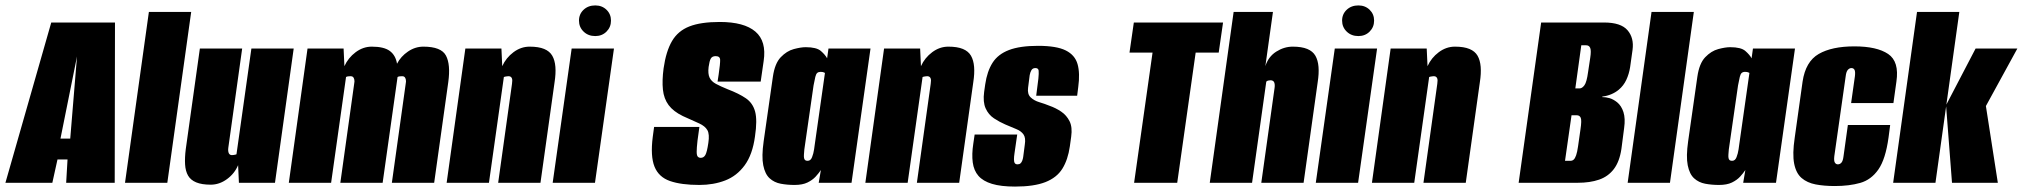

<svg xmlns="http://www.w3.org/2000/svg" viewBox="-57 -674 7459 708"><path d="M-37 0 132 -591H367L366 0H187L192 -86H155L136 0ZM166 -163H202L227 -466Z M404 0 492 -630H648L560 0Z M720 7Q687 7 666.5 -1.5Q646 -10 636.5 -26.5Q627 -43 625.5 -67.5Q624 -92 628 -124L680 -495H836L785 -130Q784 -123 784.5 -118Q785 -113 786.5 -109.5Q788 -106 791 -104Q794 -102 798 -102Q801 -102 804 -102.5Q807 -103 810 -103.5Q813 -104 815 -105L870 -495H1026L957 0H824L821 -65Q808 -34 780 -13.5Q752 7 720 7Z M1008 0 1077 -495H1210L1213 -430Q1227 -461 1254.5 -481.5Q1282 -502 1314 -502Q1359 -502 1380.5 -486Q1402 -470 1407 -439Q1421 -466 1447.5 -484Q1474 -502 1504 -502Q1570 -502 1587.5 -469Q1605 -436 1596 -371L1544 0H1388L1439 -365Q1441 -374 1439.5 -380.5Q1438 -387 1435 -390Q1432 -393 1426 -393Q1422 -393 1417 -392.5Q1412 -392 1409 -390L1354 0H1198L1249 -365Q1251 -374 1249.5 -380.5Q1248 -387 1245 -390Q1242 -393 1236 -393Q1232 -393 1227 -392.5Q1222 -392 1219 -390L1164 0Z M1590 0 1659 -495H1792L1795 -430Q1809 -461 1836.5 -481.5Q1864 -502 1896 -502Q1929 -502 1949.5 -493.5Q1970 -485 1979.5 -468.5Q1989 -452 1991 -427.5Q1993 -403 1988 -371L1936 0H1780L1831 -365Q1832 -372 1832 -377Q1832 -382 1830.5 -385.5Q1829 -389 1826 -391Q1823 -393 1818 -393Q1816 -393 1812.5 -392.5Q1809 -392 1806 -391.5Q1803 -391 1801 -390L1746 0Z M1981 0 2051 -495H2207L2137 0ZM2138 -541Q2112 -541 2095 -557.5Q2078 -574 2078 -598Q2078 -622 2095 -638Q2112 -654 2138 -654Q2163 -654 2179.5 -638Q2196 -622 2196 -598Q2196 -574 2179.5 -557.5Q2163 -541 2138 -541Z M2522 8Q2455 8 2413.5 -6.5Q2372 -21 2356.5 -59.5Q2341 -98 2350 -169L2355 -206H2522L2515 -155Q2512 -128 2512 -114.5Q2512 -101 2516 -96.5Q2520 -92 2527 -92Q2538 -92 2544 -102.5Q2550 -113 2555 -147Q2560 -179 2551.5 -194Q2543 -209 2521 -219Q2499 -229 2461 -246Q2426 -263 2408.5 -286.5Q2391 -310 2387.5 -343.5Q2384 -377 2390 -422Q2399 -485 2421 -522.5Q2443 -560 2485 -576.5Q2527 -593 2597 -593Q2687 -593 2728.5 -557.5Q2770 -522 2759 -449L2748 -373Q2708 -373 2668.5 -373Q2629 -373 2589 -373L2593 -399Q2599 -440 2598.5 -453.5Q2598 -467 2582 -467Q2569 -467 2564 -458Q2559 -449 2556 -427Q2553 -402 2559.5 -388Q2566 -374 2582.5 -365Q2599 -356 2626 -345Q2668 -329 2693.5 -311.5Q2719 -294 2727.5 -262.5Q2736 -231 2727 -171Q2718 -104 2689 -64.5Q2660 -25 2617 -8.5Q2574 8 2522 8Z M2873 8Q2846 8 2822 3.5Q2798 -1 2781 -16.5Q2764 -32 2757.5 -64.5Q2751 -97 2759 -153L2793 -391Q2800 -440 2822 -463Q2844 -486 2870 -493Q2896 -500 2914 -500Q2954 -500 2970 -486Q2986 -472 2993 -459L2998 -495H3153L3083 0H2962L2970 -47Q2962 -35 2950.5 -22.5Q2939 -10 2920.5 -1Q2902 8 2873 8ZM2921 -81Q2927 -81 2931 -84.5Q2935 -88 2937.5 -94.5Q2940 -101 2942 -108.5Q2944 -116 2945 -123.5Q2946 -131 2947 -138L2985 -405Q2983 -406 2981 -407Q2979 -408 2976 -408.5Q2973 -409 2969 -409Q2961 -409 2956.5 -405Q2952 -401 2949.5 -390.5Q2947 -380 2943 -359L2909 -123Q2908 -112 2907.5 -104Q2907 -96 2908 -91Q2909 -86 2912 -83.5Q2915 -81 2921 -81Z M3134 0 3203 -495H3336L3339 -430Q3353 -461 3380.5 -481.5Q3408 -502 3440 -502Q3473 -502 3493.5 -493.5Q3514 -485 3523.5 -468.5Q3533 -452 3535 -427.5Q3537 -403 3532 -371L3480 0H3324L3375 -365Q3376 -372 3376 -377Q3376 -382 3374.5 -385.5Q3373 -389 3370 -391Q3367 -393 3362 -393Q3360 -393 3356.5 -392.5Q3353 -392 3350 -391.5Q3347 -391 3345 -390L3290 0Z M3686 14Q3634 14 3601 4Q3568 -6 3551 -25.5Q3534 -45 3530 -75Q3526 -105 3532 -144L3537 -178H3694L3684 -109Q3682 -96 3682 -86.5Q3682 -77 3685 -72.5Q3688 -68 3695 -68Q3702 -68 3706 -71.5Q3710 -75 3712.5 -81.5Q3715 -88 3716 -95L3722 -141Q3726 -166 3717 -178.5Q3708 -191 3690.5 -198Q3673 -205 3650 -215Q3629 -224 3608.5 -237.5Q3588 -251 3577.5 -274.5Q3567 -298 3572 -335L3576 -363Q3583 -411 3603 -442.5Q3623 -474 3663.5 -489.5Q3704 -505 3771 -505Q3839 -505 3873 -488Q3907 -471 3916.5 -437.5Q3926 -404 3919 -353L3915 -321H3764L3772 -384Q3774 -404 3773 -413.5Q3772 -423 3761 -423Q3751 -423 3746.5 -415.5Q3742 -408 3740 -397L3734 -350Q3731 -327 3743.5 -315Q3756 -303 3776 -297Q3796 -291 3813 -284Q3836 -276 3856 -262.5Q3876 -249 3887 -227Q3898 -205 3893 -170L3888 -134Q3881 -85 3860.5 -52Q3840 -19 3798 -2.5Q3756 14 3686 14Z M4125 0 4193 -480H4108L4124 -591H4453L4437 -480H4352L4284 0Z M4404 0 4492 -630H4637L4609 -430Q4620 -465 4649 -483.5Q4678 -502 4710 -502Q4743 -502 4763.5 -493.5Q4784 -485 4793.5 -468.5Q4803 -452 4805 -427.5Q4807 -403 4802 -371L4750 0H4594L4643 -350Q4644 -357 4643.5 -362Q4643 -367 4641.5 -370.5Q4640 -374 4636.5 -376Q4633 -378 4628 -378Q4624 -378 4620 -377Q4616 -376 4614 -374.5Q4612 -373 4612 -370L4560 0Z M4795 0 4865 -495H5021L4951 0ZM4952 -541Q4926 -541 4909 -557.5Q4892 -574 4892 -598Q4892 -622 4909 -638Q4926 -654 4952 -654Q4977 -654 4993.5 -638Q5010 -622 5010 -598Q5010 -574 4993.5 -557.5Q4977 -541 4952 -541Z M5002 0 5071 -495H5204L5207 -430Q5221 -461 5248.5 -481.5Q5276 -502 5308 -502Q5341 -502 5361.5 -493.5Q5382 -485 5391.5 -468.5Q5401 -452 5403 -427.5Q5405 -403 5400 -371L5348 0H5192L5243 -365Q5244 -372 5244 -377Q5244 -382 5242.5 -385.5Q5241 -389 5238 -391Q5235 -393 5230 -393Q5228 -393 5224.5 -392.5Q5221 -392 5218 -391.5Q5215 -391 5213 -390L5158 0Z M5543 0 5626 -591H5858Q5920 -591 5944.5 -562.5Q5969 -534 5963 -490L5954 -426Q5950 -401 5940 -379.5Q5930 -358 5912 -343Q5900 -333 5884.5 -326.5Q5869 -320 5852 -318L5851 -316Q5865 -316 5878.5 -312Q5892 -308 5906 -297Q5922 -284 5929.5 -260.5Q5937 -237 5932 -202L5922 -125Q5915 -78 5894 -50.5Q5873 -23 5839.5 -11.5Q5806 0 5761 0ZM5714 -81H5734Q5741 -81 5746 -85.5Q5751 -90 5755 -101.5Q5759 -113 5762 -134L5771 -197Q5776 -230 5772 -239.5Q5768 -249 5757 -249H5738ZM5752 -348H5768Q5777 -348 5785.5 -359.5Q5794 -371 5799 -408L5807 -461Q5811 -487 5807 -497Q5803 -507 5792 -507H5774Z M5945 0 6033 -630H6189L6101 0Z M6282 8Q6255 8 6231 3.5Q6207 -1 6190 -16.5Q6173 -32 6166.5 -64.5Q6160 -97 6168 -153L6202 -391Q6209 -440 6231 -463Q6253 -486 6279 -493Q6305 -500 6323 -500Q6363 -500 6379 -486Q6395 -472 6402 -459L6407 -495H6562L6492 0H6371L6379 -47Q6371 -35 6359.5 -22.5Q6348 -10 6329.5 -1Q6311 8 6282 8ZM6330 -81Q6336 -81 6340 -84.5Q6344 -88 6346.5 -94.5Q6349 -101 6351 -108.5Q6353 -116 6354 -123.5Q6355 -131 6356 -138L6394 -405Q6392 -406 6390 -407Q6388 -408 6385 -408.5Q6382 -409 6378 -409Q6370 -409 6365.5 -405Q6361 -401 6358.5 -390.5Q6356 -380 6352 -359L6318 -123Q6317 -112 6316.5 -104Q6316 -96 6317 -91Q6318 -86 6321 -83.5Q6324 -81 6330 -81Z M6709 12Q6669 12 6638 6Q6607 0 6586.5 -17.5Q6566 -35 6559 -70.5Q6552 -106 6561 -166L6590 -373Q6601 -447 6649.5 -475Q6698 -503 6781 -503Q6864 -503 6905.5 -475Q6947 -447 6936 -373L6925 -294H6769L6783 -393Q6785 -410 6781.5 -416.5Q6778 -423 6770 -423Q6763 -423 6757 -416.5Q6751 -410 6749 -393L6707 -98Q6705 -81 6709 -74.5Q6713 -68 6720 -68Q6728 -68 6733.5 -74.5Q6739 -81 6741 -98L6757 -213H6913L6907 -167Q6896 -87 6869.5 -49Q6843 -11 6802.5 0.5Q6762 12 6709 12Z M6924 0 7012 -630H7168L7080 0ZM7141 0 7119 -286 7228 -495H7382L7266 -283L7310 0Z"/></svg>

Font: Alumni Sans Thin Black
Style: Italic
Weight: 900
Italic angle: -8°
Version: Version 1.016